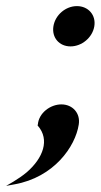

<svg xmlns="http://www.w3.org/2000/svg" viewBox="-39 -469 330 629"><path d="M-19 140 8 135C138 112 208 11 219 -61C225 -98 199 -127 162 -127C126 -127 88 -99 85 -61L84 -59L85 -57C125 -11 102 49 49 95C36 106 20 117 5 126ZM136 -383C130 -346 155 -317 192 -317C229 -317 264 -346 270 -383C276 -420 250 -449 213 -449C176 -449 142 -420 136 -383Z"/></svg>

Font: Charger Pro
Style: BdNarObl
Weight: 700
Designer: Jasper
Foundry: Cannot Into Space Fonts
Version: Version 1.09